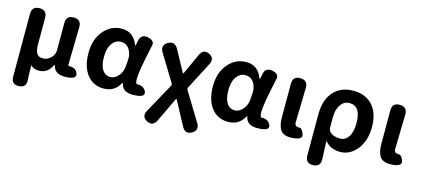

<svg xmlns="http://www.w3.org/2000/svg" viewBox="-61 -1081 3959 1805"><g transform="rotate(15 1918.0 -179.0)"><path d="M153 198Q79 201 79 125V-485Q79 -560 153 -560Q226 -560 226 -485V-229Q226 -166 244 -139Q262 -112 303 -112Q336 -112 362 -130.5Q388 -149 400 -171Q413 -195 413 -222V-485Q413 -560 487 -559Q561 -558 559 -483L553 -190Q552 -153 552 -116Q552 -106 559 -106Q626 -109 645 -60Q665 -10 584 -1Q452 14 431 -74Q429 -84 427.5 -84Q426 -84 419 -71Q379 9 297 9Q242 9 219 -21Q216 -25 216 -20Q217 88 220 119Q226 195 153 198Z M1093 -76Q1091 -85 1089 -85Q1087 -85 1079 -71Q1029 14 927.5 14Q826 14 765.5 -63Q705 -140 705 -275.5Q705 -411 780 -495Q850 -574 952 -574Q1062 -574 1106 -465Q1111 -453 1113 -453Q1115 -453 1117 -462L1124 -499Q1137 -573 1207 -559Q1276 -545 1265 -495Q1207 -234 1207 -159Q1207 -106 1223 -107Q1288 -109 1310 -61Q1333 -12 1251 -3Q1111 14 1093 -76ZM961 -107Q1003 -107 1038 -147Q1073 -187 1077 -242L1082 -311Q1084 -341 1075 -369Q1049 -453 973 -453Q925 -453 892 -410Q855 -362 855 -277.5Q855 -193 883 -150Q911 -107 961 -107Z M1499 170Q1467 238 1404 206Q1342 174 1379 108L1534 -173Q1542 -187 1534 -200L1378 -456Q1339 -520 1401 -556Q1462 -591 1499 -525L1606 -329Q1613 -316 1615 -316Q1617 -316 1623 -329L1710 -520Q1741 -589 1803 -559Q1865 -529 1829 -462L1695 -204Q1687 -190 1695 -176L1862 97Q1901 161 1840 197Q1778 232 1743 165L1624 -57Q1617 -70 1615 -70Q1613 -70 1607 -57Z M2304 -76Q2302 -85 2300 -85Q2298 -85 2290 -71Q2240 14 2138.5 14Q2037 14 1976.5 -63Q1916 -140 1916 -275.5Q1916 -411 1991 -495Q2061 -574 2163 -574Q2273 -574 2317 -465Q2322 -453 2324 -453Q2326 -453 2328 -462L2335 -499Q2348 -573 2418 -559Q2487 -545 2476 -495Q2418 -234 2418 -159Q2418 -106 2434 -107Q2499 -109 2521 -61Q2544 -12 2462 -3Q2322 14 2304 -76ZM2172 -107Q2214 -107 2249 -147Q2284 -187 2288 -242L2293 -311Q2295 -341 2286 -369Q2260 -453 2184 -453Q2136 -453 2103 -410Q2066 -362 2066 -277.5Q2066 -193 2094 -150Q2122 -107 2172 -107Z M2649 -33Q2618 -75 2618 -159V-485Q2618 -560 2692 -559Q2766 -558 2764 -483L2757 -190Q2756 -153 2756 -140Q2756 -127 2767 -116.5Q2778 -106 2802.5 -107.5Q2827 -109 2846 -60Q2866 -10 2786 1Q2684 14 2649 -33Z M3016 200Q2942 201 2942 126V-273Q2942 -421 3018 -501Q3087 -574 3204 -574Q3325 -574 3392.5 -498.5Q3460 -423 3460 -289Q3460 -151 3389 -66Q3322 14 3229.5 14Q3137 14 3083 -50Q3080 -54 3080 -49L3087 123Q3090 198 3016 200ZM3196 -107Q3246 -107 3277 -151Q3310 -199 3310 -287Q3310 -453 3199 -453Q3147 -453 3114 -407Q3081 -361 3081 -283V-182Q3081 -160 3096 -143Q3128 -107 3196 -107Z M3617 -33Q3586 -75 3586 -159V-485Q3586 -560 3660 -559Q3734 -558 3732 -483L3725 -190Q3724 -153 3724 -140Q3724 -127 3735 -116.5Q3746 -106 3770.5 -107.5Q3795 -109 3814 -60Q3834 -10 3754 1Q3652 14 3617 -33Z"/></g></svg>

Font: Resource Han Rounded JP
Style: Bold
Weight: 700
Designer: Cyano Hao (round all glyphs); Ryoko NISHIZUKA 西塚涼子 (kana, bopomofo & ideographs); Paul D. Hunt (Latin, Greek & Cyrillic)
Foundry: Cyano Hao
Version: 0.990